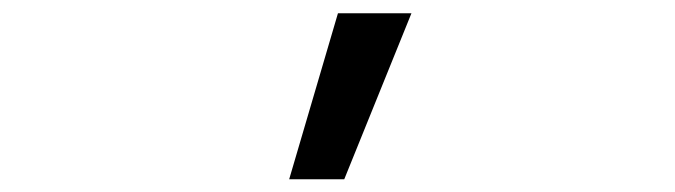

<svg xmlns="http://www.w3.org/2000/svg" viewBox="-20 -791 1040 296"><path d="M425.8 -514.6 501 -770.5H614.3L510.7 -514.6Z"/></svg>

Font: Gen Shin Gothic Monospace Regular
Style: Regular
Weight: 400
Designer: [Source Han Sans]
Ryoko NISHIZUKA  (kana & ideographs); Paul D. Hunt (Latin, Greek & Cyrillic); Wenlong ZHANG  (bopomofo
Version: Version 1.002.20150607